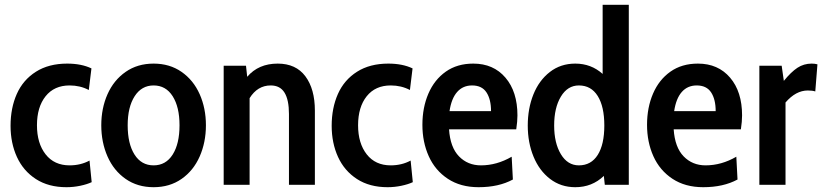

<svg xmlns="http://www.w3.org/2000/svg" viewBox="-20 -770 3426 800"><path d="M24 -246Q24 -320 50 -378.5Q76 -437 129.5 -471Q183 -505 260 -505Q319 -505 361 -485L350 -395Q314 -414 270 -414Q206 -414 170 -369Q134 -324 134 -248Q134 -173 170 -127Q206 -81 270 -81Q316 -81 353 -101L362 -11Q343 -2 314.5 4Q286 10 257 10Q182 10 129.5 -24Q77 -58 50.5 -116Q24 -174 24 -246Z M402 -248Q402 -319 428 -377.5Q454 -436 503.5 -470.5Q553 -505 620 -505Q687 -505 736.5 -470.5Q786 -436 812 -377.5Q838 -319 838 -248Q838 -177 812 -118Q786 -59 736.5 -24.5Q687 10 620 10Q553 10 503.5 -24.5Q454 -59 428 -118Q402 -177 402 -248ZM728 -248Q728 -324 699.5 -369Q671 -414 620 -414Q570 -414 541 -369Q512 -324 512 -248Q512 -171 540.5 -126Q569 -81 620 -81Q671 -81 699.5 -126Q728 -171 728 -248Z M1292 -309V0H1184V-295Q1184 -354 1165.5 -384Q1147 -414 1108 -414Q1053 -414 1020 -361V0H912V-496H1005L1010 -450Q1057 -505 1137 -505Q1213 -505 1252.5 -452Q1292 -399 1292 -309Z M1362 -246Q1362 -320 1388 -378.5Q1414 -437 1467.5 -471Q1521 -505 1598 -505Q1657 -505 1699 -485L1688 -395Q1652 -414 1608 -414Q1544 -414 1508 -369Q1472 -324 1472 -248Q1472 -173 1508 -127Q1544 -81 1608 -81Q1654 -81 1691 -101L1700 -11Q1681 -2 1652.5 4Q1624 10 1595 10Q1520 10 1467.5 -24Q1415 -58 1388.5 -116Q1362 -174 1362 -246Z M2131 -231H1851Q1856 -156 1892.5 -118.5Q1929 -81 1984 -81Q2050 -81 2112 -117L2117 -22Q2058 10 1974 10Q1899 10 1846 -25Q1793 -60 1766.5 -119Q1740 -178 1740 -250Q1740 -322 1765 -380Q1790 -438 1837.5 -471.5Q1885 -505 1952 -505Q2036 -505 2086 -446.5Q2136 -388 2136 -289Q2136 -264 2131 -231ZM2026 -307Q2026 -356 2007 -385Q1988 -414 1947 -414Q1909 -414 1885 -387Q1861 -360 1853 -307Z M2600 -750V0H2500L2496 -37Q2447 10 2377 10Q2317 10 2272 -24.5Q2227 -59 2203 -117.5Q2179 -176 2179 -247Q2179 -318 2202.5 -376.5Q2226 -435 2271 -470Q2316 -505 2377 -505Q2443 -505 2491 -462V-750ZM2498 -247Q2498 -326 2470.5 -370Q2443 -414 2392 -414Q2345 -414 2317 -367.5Q2289 -321 2289 -247Q2289 -174 2317 -127.5Q2345 -81 2392 -81Q2443 -81 2470.5 -124.5Q2498 -168 2498 -247Z M3067 -231H2787Q2792 -156 2828.5 -118.5Q2865 -81 2920 -81Q2986 -81 3048 -117L3053 -22Q2994 10 2910 10Q2835 10 2782 -25Q2729 -60 2702.5 -119Q2676 -178 2676 -250Q2676 -322 2701 -380Q2726 -438 2773.5 -471.5Q2821 -505 2888 -505Q2972 -505 3022 -446.5Q3072 -388 3072 -289Q3072 -264 3067 -231ZM2962 -307Q2962 -356 2943 -385Q2924 -414 2883 -414Q2845 -414 2821 -387Q2797 -360 2789 -307Z M3144 -496H3237L3246 -433Q3276 -470 3302.5 -487.5Q3329 -505 3362 -505Q3375 -505 3386 -502L3377 -389Q3365 -393 3346 -393Q3296 -393 3253 -343V0H3144Z"/></svg>

Font: Cabin Condensed SemiBold
Style: Regular
Weight: 600
Width: 3
Designer: Pablo Impallari
Foundry: Pablo Impallari. http://www.impallari.com Igino Marini. http://www.ikern.com
Version: Version 2.001